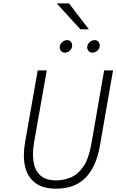

<svg xmlns="http://www.w3.org/2000/svg" viewBox="-20 -1124 700 1156"><path d="M317.5 12Q238 12 191.8 -23.2Q145.5 -58.5 131 -121.2Q116.5 -184 131 -267.5L207 -700H261.5L185.5 -269Q174 -204 181.8 -151.5Q189.5 -99 222.2 -68.5Q255 -38 318.5 -38Q364 -38 406.8 -56Q449.5 -74 481.8 -120.8Q514 -167.5 529.5 -254.5L607 -700H660.5L582.5 -252.5Q570.5 -180.5 546.8 -130.2Q523 -80 489.5 -48.5Q456 -17 412.8 -2.5Q369.5 12 317.5 12ZM536 -807Q522.5 -807 513.8 -816.5Q505 -826 505 -839.5Q505 -857 519.2 -869.8Q533.5 -882.5 550 -882.5Q564 -882.5 572.2 -873Q580.5 -863.5 580.5 -849.5Q580.5 -838 574.2 -828.2Q568 -818.5 557.8 -812.8Q547.5 -807 536 -807ZM370 -807Q356.5 -807 348 -816.5Q339.5 -826 339.5 -839.5Q339.5 -851 345.8 -860.8Q352 -870.5 362.2 -876.5Q372.5 -882.5 384 -882.5Q398.5 -882.5 406.5 -873Q414.5 -863.5 414.5 -849.5Q414.5 -833 401.2 -820Q388 -807 370 -807ZM464 -947.5 321.5 -1103.5H395.5L515 -947.5Z"/></svg>

Font: Overpass ExtraLight
Style: Italic
Weight: 250
Italic angle: -10°
Designer: Delve Withrington, Dave Bailey, Thomas Jockin
Foundry: Delve Fonts LLC
Version: Version 4.000